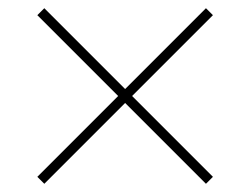

<svg xmlns="http://www.w3.org/2000/svg" viewBox="-20 -587 610 468"><path d="M482 -567 285 -370 88 -567 71 -550 268 -353 71 -156 88 -139 285 -336 482 -139 499 -156 302 -353 499 -550Z"/></svg>

Font: Noto Sans Gujarati UI Thin
Style: Regular
Weight: 100
Designer: Jelle Bosma - Monotype Design Team, Universal Thirst
Foundry: Monotype Imaging Inc.
Version: Version 2.106